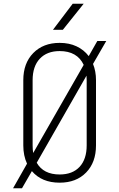

<svg xmlns="http://www.w3.org/2000/svg" viewBox="-20 -970 640 1030"><path d="M50 40 125 -92Q105 -135 105 -190V-540Q105 -631 158.5 -685.5Q212 -740 300 -740Q351 -740 390.5 -721.5Q430 -703 456 -669L502 -750H550L479 -627Q495 -588 495 -540V-190Q495 -99 442 -44.5Q389 10 300 10Q204 10 151 -52L98 40ZM155 -190Q155 -168 158 -149L429 -622Q394 -696 300 -696Q232 -696 193.5 -655Q155 -614 155 -540ZM300 -34Q369 -34 407 -75Q445 -116 445 -190V-540Q445 -553 444 -564L177 -97Q213 -34 300 -34ZM264 -810 370 -950H429L317 -810Z"/></svg>

Font: JetBrains Mono NL Thin
Style: Regular
Weight: 100
Monospace: yes
Designer: Philipp Nurullin, Konstantin Bulenkov
Foundry: JetBrains
Version: Version 2.305; ttfautohint (v1.8.4.7-5d5b)